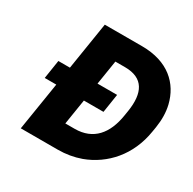

<svg xmlns="http://www.w3.org/2000/svg" viewBox="-156 -874 1044 1036"><g transform="rotate(30 366.0 -355.5)"><path d="M74 -300H146L98 0H328C378 0 425 -8 470 -24C597 -71 697 -181 722 -340L727 -370C735 -421 734 -467 724 -509C696 -625 606 -711 443 -711H211L164 -416H92ZM293 -143 318 -300H440L458 -416H336L360 -567H420C536 -567 572 -492 553 -371L548 -340C529 -219 467 -143 351 -143Z"/></g></svg>

Font: Asimov Pro
Style: UltObl
Weight: 900
Designer: Google
Version: Version 2.000980; 2014